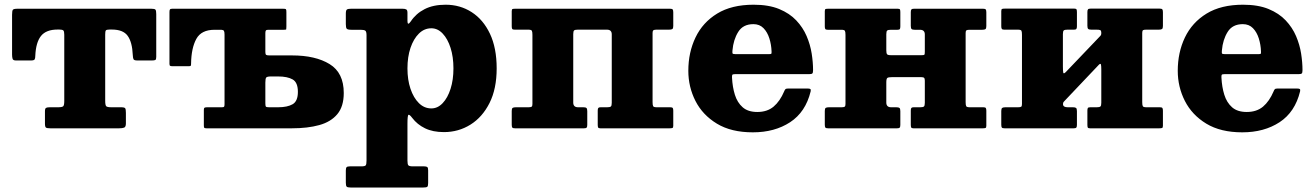

<svg xmlns="http://www.w3.org/2000/svg" viewBox="-20 -558 5719 835"><path d="M175.5 -20.5V-74Q175.5 -86 180.2 -88.8Q185 -91.5 196.5 -91.5H232.5Q250.5 -91.5 255 -96Q259.5 -100.5 259.5 -119V-407Q259.5 -421.5 255.5 -425.5Q251.5 -429.5 237.5 -429.5H230.5Q180.5 -429.5 158.2 -401.5Q136 -373.5 133.5 -315.5Q133.5 -304 130.5 -299.5Q127.5 -295 114.5 -295H49.5Q37 -295 34.8 -302.2Q32.5 -309.5 32.5 -320.5V-493.5Q32.5 -511 36 -515.5Q39.5 -520 56.5 -520H638.5Q653 -520 656.2 -515.8Q659.5 -511.5 659.5 -496.5V-310.5Q659.5 -299.5 655.5 -297.2Q651.5 -295 640.5 -295H577Q563 -295 560.5 -300.8Q558 -306.5 557.5 -318.5Q555 -375 535.2 -402.2Q515.5 -429.5 466.5 -429.5H456.5Q443 -429.5 440.2 -425.5Q437.5 -421.5 437.5 -408V-120Q437.5 -101 441.8 -96.2Q446 -91.5 464.5 -91.5H506.5Q521.5 -91.5 524.5 -87Q527.5 -82.5 527.5 -67V-21Q527.5 -6 519.8 -3Q512 0 498.5 0H198.5Q184 0 179.8 -3.2Q175.5 -6.5 175.5 -20.5Z M878 0Q870 0 868.2 -2.5Q866.5 -5 866.5 -13V-80.5Q866.5 -88 870 -89.8Q873.5 -91.5 880.5 -91.5H945.5Q953 -91.5 954.8 -94.5Q956.5 -97.5 956.5 -105V-407.5Q956.5 -419.5 953.8 -424Q951 -428.5 938.5 -428.5H913Q855.5 -428.5 833.8 -388.8Q812 -349 811 -282Q811 -275 809.8 -272.5Q808.5 -270 801 -270H731Q724 -270 720.5 -271.5Q717 -273 717 -280V-505.5Q717 -514 719.2 -517Q721.5 -520 729 -520H1211Q1221.5 -520 1223.5 -518Q1225.5 -516 1225.5 -505V-443Q1225.5 -432.5 1224.8 -430.5Q1224 -428.5 1213.5 -428.5H1146.5Q1138.5 -428.5 1136.2 -425.2Q1134 -422 1134 -413.5V-331.5Q1134 -321.5 1137.8 -319.2Q1141.5 -317 1152 -317H1250Q1352 -317 1413.5 -279.2Q1475 -241.5 1475 -153.5Q1475 -95 1447 -61.5Q1419 -28 1368.5 -14Q1318 0 1250 0ZM1189.5 -91.5Q1230 -91.5 1252.8 -104.8Q1275.5 -118 1275.5 -158.5Q1275.5 -199.5 1252.8 -212.5Q1230 -225.5 1189.5 -225.5H1158.5Q1141.5 -225.5 1137.8 -220.8Q1134 -216 1134 -198.5V-109.5Q1134 -97.5 1136.2 -94.5Q1138.5 -91.5 1150.5 -91.5Z M1484 -453V-499Q1484 -513.5 1489 -516.8Q1494 -520 1507 -520H1730.5Q1741.5 -520 1746.8 -517Q1752 -514 1752 -502.5V-467Q1752 -444 1766.5 -465Q1789 -499 1826.5 -518.2Q1864 -537.5 1918 -537.5Q1981 -537.5 2031.2 -505.2Q2081.5 -473 2110.8 -411.2Q2140 -349.5 2140 -260.5Q2140 -172 2109 -110.2Q2078 -48.5 2026 -16Q1974 16.5 1910.5 16.5Q1862.5 16.5 1828.5 0Q1794.5 -16.5 1772.5 -45.5Q1761.5 -60 1756.8 -58.8Q1752 -57.5 1752 -20V140.5Q1752 156.5 1756 161Q1760 165.5 1776.5 165.5H1824.5Q1834.5 165.5 1838.2 168.5Q1842 171.5 1842 182.5V238Q1842 251.5 1838 254.5Q1834 257.5 1820 257.5H1505Q1491 257.5 1487.5 253.5Q1484 249.5 1484 236.5V184Q1484 173.5 1487 169.5Q1490 165.5 1501.5 165.5H1551Q1567 165.5 1570.5 161Q1574 156.5 1574 140V-404.5Q1574 -420.5 1568.8 -424.5Q1563.5 -428.5 1548 -428.5H1509Q1492.5 -428.5 1488.2 -432.8Q1484 -437 1484 -453ZM1752 -260.5Q1752 -211 1765.2 -171.8Q1778.5 -132.5 1801.8 -109.5Q1825 -86.5 1856 -86.5Q1883.5 -86.5 1905.2 -109.5Q1927 -132.5 1939.5 -171.8Q1952 -211 1952 -260.5Q1952 -310.5 1939.5 -349.8Q1927 -389 1905.2 -412Q1883.5 -435 1856 -435Q1825 -435 1801.8 -412Q1778.5 -389 1765.2 -349.8Q1752 -310.5 1752 -260.5Z M2473 -112Q2473 -91.5 2494 -91.5H2516.5Q2526.5 -91.5 2530.2 -88.5Q2534 -85.5 2534 -74.5V-15Q2534 -6 2531.2 -3Q2528.5 0 2520 0H2219.5Q2210.5 0 2208 -3.2Q2205.5 -6.5 2205.5 -16V-75.5Q2205.5 -86 2209.5 -88.8Q2213.5 -91.5 2223.5 -91.5H2278.5Q2288 -91.5 2291.8 -93.8Q2295.5 -96 2295.5 -105.5V-406.5Q2295.5 -419.5 2293 -424.2Q2290.5 -429 2277.5 -429H2218.5Q2210 -429 2207.8 -432Q2205.5 -435 2205.5 -444V-509Q2205.5 -517.5 2209 -518.8Q2212.5 -520 2221 -520H2894Q2903 -520 2905.5 -516.8Q2908 -513.5 2908 -504V-445Q2908 -434.5 2904 -431.8Q2900 -429 2890 -429H2835Q2825.5 -429 2821.8 -426.5Q2818 -424 2818 -415V-114Q2818 -101 2820.5 -96.2Q2823 -91.5 2836 -91.5H2895Q2903.5 -91.5 2905.8 -88.2Q2908 -85 2908 -76.5V-11Q2908 -3 2904.5 -1.5Q2901 0 2892.5 0H2590.5Q2583 0 2581.2 -3.8Q2579.5 -7.5 2579.5 -15.5V-77Q2579.5 -85.5 2582 -88.5Q2584.5 -91.5 2592 -91.5H2620.5Q2632.5 -91.5 2636.5 -94.8Q2640.5 -98 2640.5 -111V-408.5Q2640.5 -429 2619.5 -429H2493Q2481 -429 2477 -425.8Q2473 -422.5 2473 -409.5Z M2973.5 -250Q2973.5 -330 3004.8 -395.2Q3036 -460.5 3099 -499Q3162 -537.5 3257.5 -537.5Q3323 -537.5 3368.5 -518.8Q3414 -500 3443 -469.2Q3472 -438.5 3488 -401Q3504 -363.5 3510 -325Q3516 -286.5 3516 -253Q3516 -242 3513 -238.8Q3510 -235.5 3498.5 -235.5H3176Q3166.5 -235.5 3164.8 -232.5Q3163 -229.5 3163.5 -220.5Q3165.5 -179.5 3176 -145.8Q3186.5 -112 3209.8 -91.5Q3233 -71 3273.5 -71Q3316.5 -71 3344.2 -94.2Q3372 -117.5 3390.5 -161Q3392.5 -166.5 3395.5 -169.8Q3398.5 -173 3407 -173H3492.5Q3502 -173 3504.5 -170.5Q3507 -168 3505.5 -160.5Q3483.5 -70.5 3416.2 -26.5Q3349 17.5 3254 17.5Q3160 17.5 3097.8 -20.2Q3035.5 -58 3004.5 -119Q2973.5 -180 2973.5 -250ZM3179 -322.5H3322Q3332.5 -322.5 3334.2 -324Q3336 -325.5 3335.5 -334.5Q3334.5 -363.5 3326 -390.8Q3317.5 -418 3300.5 -435.5Q3283.5 -453 3256.5 -453Q3211.5 -453 3190.5 -419.2Q3169.5 -385.5 3165.5 -339Q3164.5 -329 3165.8 -325.8Q3167 -322.5 3179 -322.5Z M4179.5 -114Q4179.5 -101 4182 -96.2Q4184.5 -91.5 4197.5 -91.5H4256.5Q4265 -91.5 4267.2 -88.2Q4269.5 -85 4269.5 -76.5V-11Q4269.5 -3 4266 -1.5Q4262.5 0 4254 0H3952Q3944.5 0 3942.8 -3.8Q3941 -7.5 3941 -15.5V-77Q3941 -85.5 3943.5 -88.5Q3946 -91.5 3953.5 -91.5H3982Q3994 -91.5 3998 -94.8Q4002 -98 4002 -111V-207Q4002 -216 3999 -219.2Q3996 -222.5 3986.5 -222.5H3859Q3844 -222.5 3839.2 -219.2Q3834.5 -216 3834.5 -199.5V-112Q3834.5 -91.5 3855.5 -91.5H3878Q3888 -91.5 3891.8 -88.5Q3895.5 -85.5 3895.5 -74.5V-15Q3895.5 -6 3892.8 -3Q3890 0 3881.5 0H3581Q3572 0 3569.5 -3.2Q3567 -6.5 3567 -16V-75.5Q3567 -86 3571 -88.8Q3575 -91.5 3585 -91.5H3640Q3649.5 -91.5 3653.2 -93.8Q3657 -96 3657 -105.5V-406Q3657 -419 3654.5 -423.8Q3652 -428.5 3639 -428.5H3580Q3571.5 -428.5 3569.2 -431.8Q3567 -435 3567 -443.5V-509Q3567 -517.5 3570.5 -518.8Q3574 -520 3582.5 -520H3884.5Q3892.5 -520 3894 -516.5Q3895.5 -513 3895.5 -504.5V-443Q3895.5 -434.5 3893.2 -431.5Q3891 -428.5 3883 -428.5H3854.5Q3842.5 -428.5 3838.5 -425.2Q3834.5 -422 3834.5 -409V-339.5Q3834.5 -326.5 3837.8 -322.2Q3841 -318 3854.5 -318H3987Q3998 -318 4000 -319.8Q4002 -321.5 4002 -333V-408Q4002 -428.5 3981 -428.5H3958.5Q3948.5 -428.5 3944.8 -431.5Q3941 -434.5 3941 -445.5V-505Q3941 -514 3943.8 -517Q3946.5 -520 3955 -520H4255.5Q4264.5 -520 4267 -516.8Q4269.5 -513.5 4269.5 -504V-444.5Q4269.5 -434 4265.5 -431.2Q4261.5 -428.5 4251.5 -428.5H4196.5Q4187 -428.5 4183.2 -426.2Q4179.5 -424 4179.5 -414.5Z M4947.5 -114Q4947.5 -101 4950 -96.2Q4952.5 -91.5 4965.5 -91.5H5024.5Q5033 -91.5 5035.2 -88.2Q5037.5 -85 5037.5 -76.5V-11Q5037.5 -3 5034 -1.5Q5030.5 0 5022 0H4720Q4712 0 4710.5 -3.8Q4709 -7.5 4709 -15.5V-77Q4709 -85.5 4711.2 -88.5Q4713.5 -91.5 4721.5 -91.5H4749.5Q4761.5 -91.5 4765.5 -94.8Q4769.5 -98 4769.5 -111V-256.5Q4769.5 -271 4768 -277.2Q4766.5 -283.5 4759.5 -277L4611 -120.5Q4608 -117.5 4605.5 -114.5Q4603 -111.5 4603 -105Q4603 -91.5 4623.5 -91.5H4646Q4656 -91.5 4659.8 -88.5Q4663.5 -85.5 4663.5 -74.5V-15Q4663.5 -6 4660.8 -3Q4658 0 4649.5 0H4348.5Q4339.5 0 4337 -3.2Q4334.5 -6.5 4334.5 -16V-75.5Q4334.5 -86 4338.8 -88.8Q4343 -91.5 4352.5 -91.5H4407.5Q4417.5 -91.5 4421 -93.8Q4424.5 -96 4424.5 -105.5V-406.5Q4424.5 -419.5 4422.2 -424.2Q4420 -429 4406.5 -429H4347.5Q4339.5 -429 4337 -432.2Q4334.5 -435.5 4334.5 -444V-509.5Q4334.5 -518 4338.2 -519.2Q4342 -520.5 4350 -520.5H4652.5Q4660 -520.5 4661.8 -517Q4663.5 -513.5 4663.5 -505V-443.5Q4663.5 -435.5 4661 -432.2Q4658.5 -429 4651 -429H4622.5Q4610.5 -429 4606.5 -425.8Q4602.5 -422.5 4602.5 -409.5V-269Q4602.5 -249.5 4604 -242.2Q4605.5 -235 4615 -244.5L4765 -401.5Q4768 -404.5 4768.8 -408Q4769.5 -411.5 4769.5 -413.5Q4769.5 -425 4765 -427Q4760.5 -429 4748.5 -429H4726.5Q4716.5 -429 4712.8 -432Q4709 -435 4709 -446V-505.5Q4709 -514.5 4711.8 -517.5Q4714.5 -520.5 4723 -520.5H5023.5Q5032.5 -520.5 5035 -517.2Q5037.5 -514 5037.5 -504.5V-445Q5037.5 -434.5 5033.5 -431.8Q5029.5 -429 5019.5 -429H4964.5Q4955 -429 4951.2 -426.8Q4947.5 -424.5 4947.5 -415Z M5102 -250Q5102 -330 5133.2 -395.2Q5164.5 -460.5 5227.5 -499Q5290.5 -537.5 5386 -537.5Q5451.5 -537.5 5497 -518.8Q5542.5 -500 5571.5 -469.2Q5600.5 -438.5 5616.5 -401Q5632.5 -363.5 5638.5 -325Q5644.5 -286.5 5644.5 -253Q5644.5 -242 5641.5 -238.8Q5638.5 -235.5 5627 -235.5H5304.5Q5295 -235.5 5293.2 -232.5Q5291.5 -229.5 5292 -220.5Q5294 -179.5 5304.5 -145.8Q5315 -112 5338.2 -91.5Q5361.5 -71 5402 -71Q5445 -71 5472.8 -94.2Q5500.5 -117.5 5519 -161Q5521 -166.5 5524 -169.8Q5527 -173 5535.5 -173H5621Q5630.5 -173 5633 -170.5Q5635.5 -168 5634 -160.5Q5612 -70.5 5544.8 -26.5Q5477.5 17.5 5382.5 17.5Q5288.5 17.5 5226.2 -20.2Q5164 -58 5133 -119Q5102 -180 5102 -250ZM5307.5 -322.5H5450.5Q5461 -322.5 5462.8 -324Q5464.5 -325.5 5464 -334.5Q5463 -363.5 5454.5 -390.8Q5446 -418 5429 -435.5Q5412 -453 5385 -453Q5340 -453 5319 -419.2Q5298 -385.5 5294 -339Q5293 -329 5294.2 -325.8Q5295.5 -322.5 5307.5 -322.5Z"/></svg>

Font: Besley* Heavy
Style: Regular
Weight: 800
Designer: Owen Earl
Foundry: indestructible type*
Version: Version 3.000; ttfautohint (v1.8.3)